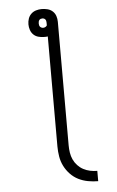

<svg xmlns="http://www.w3.org/2000/svg" viewBox="-62 -777 623 1021"><g transform="rotate(-5 250.0 -266.0)"><path d="M420 203Q393 203 366 198Q339 193 315 181Q291 169 272 149Q253 129 241 105Q229 81 224.5 54Q220 27 220 0V-587Q215 -586 210 -586Q205 -586 200 -586Q185 -586 170 -590Q155 -594 144 -604.5Q133 -615 128 -630Q123 -645 123 -660Q123 -676 128 -690.5Q133 -705 144 -715.5Q155 -726 170 -730.5Q185 -735 200 -735Q216 -735 231.5 -731Q247 -727 258.5 -716.5Q270 -706 275 -691Q280 -676 280 -660V0Q280 19 283 38.5Q286 58 294 75.5Q302 93 315.5 107.5Q329 122 346 131Q363 140 382 144Q401 148 420 148ZM200 -635Q206 -635 211.5 -638Q217 -641 220 -646V-660Q220 -665 219 -669.5Q218 -674 215.5 -677.5Q213 -681 208.5 -683Q204 -685 200 -685Q195 -685 190.5 -683.5Q186 -682 183 -678Q180 -674 179 -669.5Q178 -665 178 -660Q178 -656 179 -651Q180 -646 183 -642.5Q186 -639 190.5 -637Q195 -635 200 -635Z"/></g></svg>

Font: Iosevka Fixed Light
Style: Regular
Weight: 300
Monospace: yes
Designer: Belleve Invis
Foundry: Belleve Invis
Version: Version 32.3.0